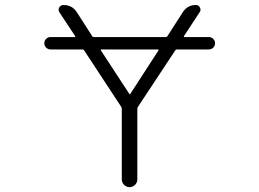

<svg xmlns="http://www.w3.org/2000/svg" viewBox="-20 -774 1040 772"><path d="M617.2 -571.3Q619.1 -575.2 614.3 -575.2H387.7Q383.8 -575.2 385.7 -571.3L500 -396.5Q500 -394.5 502 -394.5Q503.9 -394.5 503.9 -396.5ZM182.6 -575.2Q172.9 -575.2 165.5 -582.5Q158.2 -589.8 158.2 -600.1Q158.2 -610.4 165.5 -617.7Q172.9 -625 182.6 -625H280.3Q284.2 -625 282.2 -628.9L218.8 -724.6Q212.9 -734.4 218.3 -744.1Q223.6 -753.9 235.4 -753.9Q270.5 -753.9 289.1 -724.6L350.6 -628.9Q352.5 -625 356.4 -625H647.5Q651.4 -625 653.3 -628.9L714.8 -724.6Q733.4 -753.9 767.6 -753.9Q778.3 -753.9 783.7 -744.1Q789.1 -734.4 783.2 -725.6L719.7 -628.9Q717.8 -625 722.7 -625H820.3Q830.1 -625 837.4 -617.7Q844.7 -610.4 844.7 -600.1Q844.7 -589.8 837.4 -582.5Q830.1 -575.2 819.3 -575.2H690.4Q686.5 -575.2 684.6 -571.3L534.2 -343.8Q532.2 -339.8 532.2 -335.9V-52.7Q532.2 -40 522.9 -30.8Q513.7 -21.5 501 -21.5Q488.3 -21.5 479 -30.8Q469.7 -40 469.7 -52.7V-335.9Q469.7 -339.8 467.8 -343.8L318.4 -571.3Q316.4 -575.2 311.5 -575.2Z"/></svg>

Font: Rounded-L Mgen+ 1m light
Style: Regular
Weight: 200
Designer: [Source Han Sans]
Ryoko NISHIZUKA  (kana & ideographs); Paul D. Hunt (Latin, Greek & Cyrillic); Wenlong ZHANG  (bopomofo
Version: Version 1.059.20150602